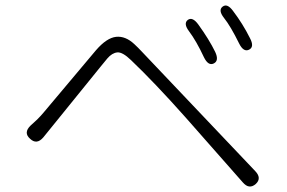

<svg xmlns="http://www.w3.org/2000/svg" viewBox="-20 -732 1040 696"><path d="M907 -65Q883 -44 860 -71L653 -306Q541 -432 455 -514Q424 -544 405 -542Q386 -540 369 -520Q357 -506 346 -492L137 -234Q113 -206 89 -229Q64 -251 91 -277L115 -299Q127 -311 138 -324L328 -550Q367 -595 401 -598.5Q435 -602 467 -572Q481 -559 494 -545L905 -112Q930 -86 907 -65ZM755 -502Q735 -492 719 -525Q692 -583 665 -619Q644 -647 661 -660Q678 -672 699 -643Q738 -589 760 -544Q775 -512 755 -502ZM883 -552Q863 -542 847 -574Q816 -637 792 -667Q770 -695 787 -708Q804 -721 825 -692Q860 -646 886 -594Q903 -562 883 -552Z"/></svg>

Font: Resource Han Rounded JP Light
Style: Regular
Weight: 300
Designer: Cyano Hao (round all glyphs); Ryoko NISHIZUKA 西塚涼子 (kana, bopomofo & ideographs); Paul D. Hunt (Latin, Greek & Cyrillic)
Foundry: Cyano Hao
Version: 0.990